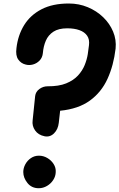

<svg xmlns="http://www.w3.org/2000/svg" viewBox="-20 -1030 664 1068"><path d="M122.5 -671Q97 -677 81.5 -699Q66 -721 71.5 -762Q79.5 -833.5 114 -889.8Q148.5 -946 210.5 -978.2Q272.5 -1010.5 363 -1010.5Q419 -1010.5 468.2 -990Q517.5 -969.5 554 -934.2Q590.5 -899 609.2 -854Q628 -809 623 -759.5Q612 -666 578 -591.5Q544 -517 480 -470.5Q416 -424 314.5 -414L307 -347Q303 -310.5 280.5 -288.2Q258 -266 228 -272Q193 -279 175.2 -304.5Q157.5 -330 161.5 -360L175.5 -495.5Q178.5 -520 199.2 -535Q220 -550 244.5 -550Q307 -549.5 348 -566.2Q389 -583 413.8 -610Q438.5 -637 451 -668Q463.5 -699 468.2 -728.5Q473 -758 475 -779Q479 -810.5 464.8 -831.2Q450.5 -852 422 -862.2Q393.5 -872.5 354 -872.5Q306 -872.5 277.2 -853.8Q248.5 -835 235 -803.8Q221.5 -772.5 218.5 -735Q216 -709.5 200.2 -693.2Q184.5 -677 163.2 -671.2Q142 -665.5 122.5 -671ZM109.5 -73Q109.5 -95 120.8 -116Q132 -137 151.8 -150.5Q171.5 -164 196.5 -164Q221.5 -164 243.2 -151.2Q265 -138.5 278.2 -117.8Q291.5 -97 290 -73Q289.5 -49.5 276.2 -29Q263 -8.5 241.5 4.2Q220 17 195.5 17Q156 17 132.8 -12Q109.5 -41 109.5 -73Z"/></svg>

Font: Edu NSW ACT Hand Pre
Style: Regular
Weight: 400
Designer: Tina and Corey Anderson, Eben Sorkin, Mirko Velimirovic
Foundry: Sorkin Type Co.
Version: Version 2.000